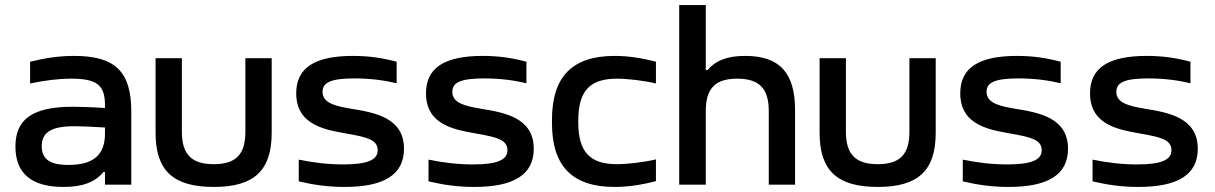

<svg xmlns="http://www.w3.org/2000/svg" viewBox="-20 -730 4803 759"><path d="M273 -509C214 -509 161 -501 99 -486V-400C155 -412 212 -419 261 -419C361 -419 395 -395 395 -315V-303C334 -307 292 -308 268 -308C109 -308 41 -259 41 -151C41 -43 106 9 231 9C305 9 355 -9 389 -50H395V0H499V-288C499 -446 437 -509 273 -509ZM145 -152C145 -207 183 -231 274 -231C301 -231 348 -229 395 -226V-202C395 -119 351 -78 250 -78C177 -78 145 -101 145 -152Z M595 -205C595 -56 664 9 825 9C985 9 1054 -56 1054 -205V-500H950V-209C950 -120 913 -81 825 -81C737 -81 699 -120 699 -209V-500H595Z M1355 -201C1429 -188 1473 -178 1473 -136C1473 -98 1433 -80 1337 -80C1276 -80 1219 -87 1161 -99V-13C1221 1 1277 9 1342 9C1496 9 1577 -38 1577 -142C1577 -265 1461 -285 1369 -300C1312 -310 1255 -320 1255 -367C1255 -403 1286 -420 1381 -420C1443 -420 1497 -413 1548 -401V-486C1492 -501 1439 -509 1375 -509C1224 -509 1151 -462 1151 -361C1151 -230 1276 -216 1355 -201Z M1868 -201C1942 -188 1986 -178 1986 -136C1986 -98 1946 -80 1850 -80C1789 -80 1732 -87 1674 -99V-13C1734 1 1790 9 1855 9C2009 9 2090 -38 2090 -142C2090 -265 1974 -285 1882 -300C1825 -310 1768 -320 1768 -367C1768 -403 1799 -420 1894 -420C1956 -420 2010 -413 2061 -401V-486C2005 -501 1952 -509 1888 -509C1737 -509 1664 -462 1664 -361C1664 -230 1789 -216 1868 -201Z M2162 -256V-244C2162 -72 2243 9 2410 9C2461 9 2516 1 2573 -14V-100C2528 -89 2461 -81 2419 -81C2312 -81 2266 -129 2266 -247V-253C2266 -371 2312 -419 2419 -419C2461 -419 2528 -411 2573 -400V-486C2516 -501 2461 -509 2410 -509C2243 -509 2162 -428 2162 -256Z M2665 -710V0H2770V-291C2770 -380 2807 -419 2894 -419C2982 -419 3019 -380 3019 -291V0H3123V-295C3123 -443 3061 -509 2926 -509C2854 -509 2808 -490 2777 -453H2770V-710Z M3220 -205C3220 -56 3289 9 3450 9C3610 9 3679 -56 3679 -205V-500H3575V-209C3575 -120 3538 -81 3450 -81C3362 -81 3324 -120 3324 -209V-500H3220Z M3980 -201C4054 -188 4098 -178 4098 -136C4098 -98 4058 -80 3962 -80C3901 -80 3844 -87 3786 -99V-13C3846 1 3902 9 3967 9C4121 9 4202 -38 4202 -142C4202 -265 4086 -285 3994 -300C3937 -310 3880 -320 3880 -367C3880 -403 3911 -420 4006 -420C4068 -420 4122 -413 4173 -401V-486C4117 -501 4064 -509 4000 -509C3849 -509 3776 -462 3776 -361C3776 -230 3901 -216 3980 -201Z M4493 -201C4567 -188 4611 -178 4611 -136C4611 -98 4571 -80 4475 -80C4414 -80 4357 -87 4299 -99V-13C4359 1 4415 9 4480 9C4634 9 4715 -38 4715 -142C4715 -265 4599 -285 4507 -300C4450 -310 4393 -320 4393 -367C4393 -403 4424 -420 4519 -420C4581 -420 4635 -413 4686 -401V-486C4630 -501 4577 -509 4513 -509C4362 -509 4289 -462 4289 -361C4289 -230 4414 -216 4493 -201Z"/></svg>

Font: LT Wave Text Medium
Style: Regular
Weight: 500
Designer: Daniel Lyons
Version: Version 2.5 (Glyphs App)